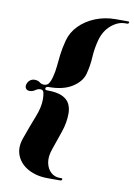

<svg xmlns="http://www.w3.org/2000/svg" viewBox="-92 -783 665 953"><g transform="rotate(10 240.5 -306.0)"><path d="M128 -325Q127 -317 139 -317Q188.5 -317 215.2 -304.2Q242 -291.5 252.5 -270Q263 -248.5 263 -222Q263 -176.5 246.8 -129Q230.5 -81.5 213.5 -32.5Q200 6.5 206 36.5Q212 66.5 230.8 83.2Q249.5 100 274 100H283.5Q291 100 288.5 107Q287 112 280 112H217.5Q160 112 118.5 89.2Q77 66.5 60.8 27.2Q44.5 -12 61.5 -60.5Q85.5 -128.5 105.5 -178.8Q125.5 -229 125.5 -267.5Q125.5 -289 122.2 -302.8Q119 -316.5 105 -316.5Q92.5 -316.5 80.2 -307.8Q68 -299 52.5 -299Q40 -299 34 -307.5Q28 -316 31.5 -328.5Q35 -341.5 45.2 -349.8Q55.5 -358 68 -358Q85.5 -358 95.2 -350Q105 -342 117.5 -342Q134 -342 142 -354Q150 -366 155 -384.5Q163 -414.5 165.5 -442.5Q168 -470.5 171.8 -502.5Q175.5 -534.5 186.5 -576.5Q198 -619.5 230.8 -652.8Q263.5 -686 310.8 -705Q358 -724 412.5 -724H475Q482 -724 480.5 -718Q479 -712 471.5 -712H462Q425.5 -712 391.5 -682.8Q357.5 -653.5 344.5 -604.5Q333 -560.5 330.8 -517.5Q328.5 -474.5 317 -431.5Q306 -391.5 261.2 -363Q216.5 -334.5 143.5 -334.5Q129 -334.5 128 -325Z"/></g></svg>

Font: Fraunces 144pt Black
Style: Italic
Weight: 900
Italic angle: -16°
Version: Version 1.000;[0bf87f6ff]